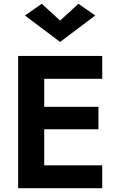

<svg xmlns="http://www.w3.org/2000/svg" viewBox="-20 -996 626 1016"><path d="M298 -887 395 -976 484 -914 298 -774 112 -914 201 -976ZM76 -700H521V-579H214V-431H501V-312H214V-121H521V0H76Z"/></svg>

Font: Jost* Semi
Style: Regular
Weight: 600
Version: Version 3.7